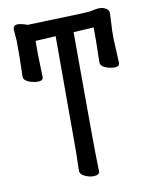

<svg xmlns="http://www.w3.org/2000/svg" viewBox="-82 -770 665 848"><g transform="rotate(-10 250.0 -346.0)"><path d="M34 -681Q34 -702 55 -702Q70 -702 98 -692H100L341 -700Q376 -701 392 -705Q423 -713 443 -706Q465 -697 465 -679Q465 -679 461 -601V-562L466 -456Q466 -440 442 -440Q424 -440 404 -448Q381 -457 381 -474L383 -562V-630L292 -625Q293 -74 295 -46Q296 -17 296 0Q296 17 266 17Q250 17 229.5 7.5Q209 -2 209 -18L211 -107V-621L120 -616V-559L123 -453Q123 -437 99 -437Q80 -437 59 -445Q36 -454 36 -471L38 -560V-630Z"/></g></svg>

Font: Moon Stars Kai HW
Style: Bold
Weight: 700
Designer: GuiWonder
Version: Version 1.101